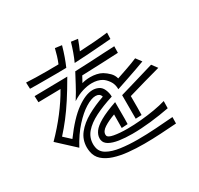

<svg xmlns="http://www.w3.org/2000/svg" viewBox="-177 -1036 1355 1306"><g transform="rotate(-30 500.0 -383.0)"><path d="M452 -810Q440 -767 427 -730.5Q414 -694 400 -662Q363 -661 322.5 -661Q282 -661 244 -661Q206 -661 172.5 -661Q139 -661 115 -662L113 -712Q147 -710 188 -709Q229 -708 274 -708Q297 -708 320 -708.5Q343 -709 366 -709Q378 -738 385.5 -763.5Q393 -789 400 -817ZM758 -682Q729 -680 682 -676Q635 -672 579 -668.5Q523 -665 466 -662Q481 -695 493.5 -730Q506 -765 516 -800L568 -793Q561 -772 552.5 -752Q544 -732 536 -713Q598 -716 655.5 -720.5Q713 -725 760 -731ZM870 -441Q844 -431 804.5 -417Q765 -403 720.5 -388Q676 -373 634 -359Q634 -399 614.5 -426.5Q595 -454 575 -466Q543 -485 497 -485Q463 -485 423.5 -473Q384 -461 342 -434Q378 -491 398.5 -531Q419 -571 441 -611Q501 -613 560 -616Q619 -619 670 -622Q721 -625 756 -626L755 -575Q693 -572 624.5 -569Q556 -566 468 -563Q462 -551 455.5 -539.5Q449 -528 443 -517Q456 -521 473 -523.5Q490 -526 509 -526Q533 -526 557 -521Q581 -516 600 -505Q623 -491 643 -471Q663 -451 670 -423Q714 -438 756 -452.5Q798 -467 838 -484ZM857 39Q799 43 733 47Q667 51 602 51Q537 51 477.5 45Q418 39 370 23.5Q322 8 291 -19.5Q260 -47 253 -90Q250 -107 250 -122Q250 -183 286.5 -229Q323 -275 383.5 -309Q444 -343 517 -368Q513 -384 501 -391Q491 -397 475 -397Q443 -397 396.5 -368.5Q350 -340 299.5 -284.5Q249 -229 205 -147L73 -269Q141 -338 197 -411Q253 -484 294 -557L119 -554L117 -603L376 -607Q330 -527 291 -467Q252 -407 216 -360.5Q180 -314 141 -271L194 -222Q279 -338 351.5 -390Q424 -442 479 -442Q500 -442 519 -434Q545 -424 557.5 -395.5Q570 -367 570 -338Q487 -312 426 -281Q365 -250 331.5 -211Q298 -172 298 -120Q298 -115 298.5 -109.5Q299 -104 300 -98Q306 -57 345 -35Q384 -13 445.5 -4.5Q507 4 578 4Q649 4 722 -1Q795 -6 858 -11ZM636 -311Q702 -331 775.5 -352Q849 -373 910 -392L942 -349Q881 -332 815.5 -314Q750 -296 684 -276V-238Q684 -214 684 -186Q684 -158 683 -128L636 -126ZM860 -79Q787 -65 710.5 -56.5Q634 -48 566 -48Q509 -48 463 -55Q417 -62 389 -78Q361 -94 357 -120Q356 -123 356 -126.5Q356 -130 356 -133Q356 -159 374.5 -185Q393 -211 440 -238Q487 -265 571 -294V-228Q571 -191 571 -163.5Q571 -136 570 -122L522 -119Q522 -146 522.5 -171Q523 -196 523 -225Q471 -206 437 -184Q403 -162 403 -135Q403 -134 403.5 -132Q404 -130 404 -128Q407 -111 450 -103Q493 -95 554 -95Q604 -95 660 -100Q716 -105 768.5 -114Q821 -123 861 -135Z"/></g></svg>

Font: Train One
Style: Regular
Weight: 400
Designer: Fontworks Inc.
Foundry: Fontworks Inc.
Version: Version 1.100